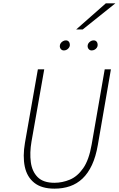

<svg xmlns="http://www.w3.org/2000/svg" viewBox="-20 -1114 708 1146"><path d="M305 12Q228.5 12 184.8 -22.8Q141 -57.5 128 -119.2Q115 -181 129 -262L206 -700H244L168 -269Q156.5 -202 164 -146Q171.5 -90 205 -56.5Q238.5 -23 305 -23Q352 -23 397 -41.8Q442 -60.5 476.5 -109.8Q511 -159 527 -251L605 -700H642L564 -249Q552 -179 528.8 -129.2Q505.5 -79.5 472.5 -48.2Q439.5 -17 397.5 -2.5Q355.5 12 305 12ZM527 -813Q516.5 -813 509.8 -820.5Q503 -828 503 -839Q503 -852.5 514.2 -862.8Q525.5 -873 539 -873Q550.5 -873 556.8 -865.2Q563 -857.5 563 -846Q563 -837 558 -829.5Q553 -822 544.8 -817.5Q536.5 -813 527 -813ZM361 -813Q350.5 -813 343.8 -820.5Q337 -828 337 -839Q337 -848 342.2 -855.8Q347.5 -863.5 355.8 -868.2Q364 -873 373 -873Q384.5 -873 390.8 -865.2Q397 -857.5 397 -846Q397 -833.5 386.2 -823.2Q375.5 -813 361 -813ZM434.5 -938 611.5 -1094H668.5L473.5 -938Z"/></svg>

Font: Overpass Thin
Style: Italic
Weight: 250
Italic angle: -10°
Designer: Delve Withrington, Dave Bailey, Thomas Jockin
Foundry: Delve Fonts LLC
Version: Version 4.000